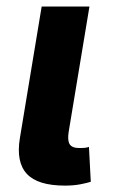

<svg xmlns="http://www.w3.org/2000/svg" viewBox="-20 -566 349 589"><path d="M179.3 3.4Q95.7 3.4 62.4 -32.6Q29 -68.6 40.9 -141.7L107.8 -545.9H254.4L190.7 -161.8Q186.5 -135.8 193.6 -123.8Q200.8 -111.9 223 -111.9Q234.8 -111.9 241.5 -112.7Q248.1 -113.6 252.9 -115.3L258.5 -8.3Q247 -4.6 226.2 -0.6Q205.5 3.4 179.3 3.4Z"/></svg>

Font: Inter Variable
Style: Italic
Weight: 400
Italic angle: -9.39999°
Designer: Rasmus Andersson
Foundry: rsms
Version: Version 4.001;git-9221beed3